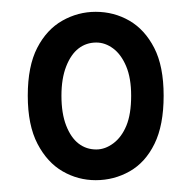

<svg xmlns="http://www.w3.org/2000/svg" viewBox="-20 -732 325 325"><path d="M27 -570Q27 -620 43 -651Q59 -682 85.5 -697Q112 -712 142 -712Q173 -712 199 -697Q225 -682 241 -651Q257 -620 257 -570Q257 -520 241.5 -488.5Q226 -457 199.5 -442Q173 -427 142 -427Q112 -427 86 -442Q60 -457 43.5 -488.5Q27 -520 27 -570ZM84 -570Q84 -540 92 -519.5Q100 -499 113 -489Q126 -479 143 -479Q158 -479 172 -489.5Q186 -500 194 -519.5Q202 -539 202 -570Q202 -600 193.5 -620Q185 -640 171.5 -650Q158 -660 143 -660Q126 -660 113 -650Q100 -640 92 -619.5Q84 -599 84 -570Z"/></svg>

Font: Phudu SemiBold
Style: Regular
Weight: 600
Version: Version 1.005;gftools[0.9.23]